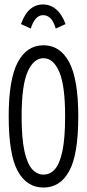

<svg xmlns="http://www.w3.org/2000/svg" viewBox="-20 -830 390 861"><path d="M175 11Q100 11 59.5 -63Q19 -137 19 -308Q19 -474 59.5 -550.5Q100 -627 175 -627Q250 -627 290.5 -550.5Q331 -474 331 -308Q331 -137 290.5 -63Q250 11 175 11ZM175 -47Q205 -47 226.5 -71.5Q248 -96 260 -153Q272 -210 272 -308Q272 -448 245.5 -508.5Q219 -569 175 -569Q131 -569 104 -508.5Q77 -448 77 -308Q77 -210 89.5 -153Q102 -96 124 -71.5Q146 -47 175 -47ZM118 -702 74 -722Q105 -810 173 -810Q206 -810 232 -788Q258 -766 274 -722L230 -702Q220 -735 206 -748.5Q192 -762 173 -762Q137 -762 118 -702Z"/></svg>

Font: Inconsolata ExtraCondensed
Style: Regular
Weight: 400
Width: 2
Monospace: yes
Designer: Raph Levien, Cyreal, Brenton Simpson
Foundry: Raph Levien, Cyreal, Google
Version: Version 3.000; ttfautohint (v1.8.2.53-6de2)